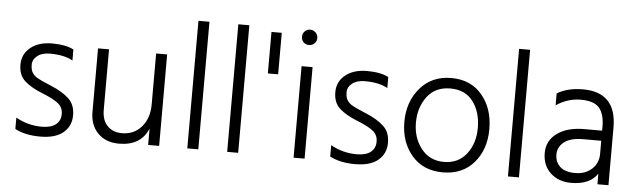

<svg xmlns="http://www.w3.org/2000/svg" viewBox="-47 -881 3512 1060"><g transform="rotate(5 1709.5 -351.5)"><path d="M60 -24V-87Q127 -49 204 -49Q255 -49 281.5 -70Q308 -91 308 -128Q308 -165 280.5 -187Q253 -209 191 -233.5Q129 -258 93 -290Q57 -322 57 -380.5Q57 -439 102 -475.5Q147 -512 222 -512Q297 -512 341 -489V-428Q294 -455 214 -455Q170 -455 144.5 -434.5Q119 -414 119 -387.5Q119 -361 126.5 -346Q134 -331 152 -318Q176 -303 236 -278.5Q296 -254 333.5 -220.5Q371 -187 371 -127Q371 -67 327.5 -30.5Q284 6 200 6Q116 6 60 -24Z M859 0H798V-91Q758 7 637 7Q563 7 519.5 -37.5Q476 -82 476 -155V-507H537V-172Q537 -114 567.5 -83Q598 -52 648 -52Q715 -52 756.5 -100Q798 -148 798 -225V-507H859Z M1076 0H1015V-707H1076Z M1297 0H1236V-707H1297Z M1479 -451H1422V-681H1479Z M1664.5 -699.5Q1677 -687 1677 -669Q1677 -651 1664.5 -639Q1652 -627 1634 -627Q1616 -627 1604 -639Q1592 -651 1592 -669Q1592 -687 1604 -699.5Q1616 -712 1634 -712Q1652 -712 1664.5 -699.5ZM1665 0H1604V-507H1665Z M1805 -24V-87Q1872 -49 1949 -49Q2000 -49 2026.5 -70Q2053 -91 2053 -128Q2053 -165 2025.5 -187Q1998 -209 1936 -233.5Q1874 -258 1838 -290Q1802 -322 1802 -380.5Q1802 -439 1847 -475.5Q1892 -512 1967 -512Q2042 -512 2086 -489V-428Q2039 -455 1959 -455Q1915 -455 1889.5 -434.5Q1864 -414 1864 -387.5Q1864 -361 1871.5 -346Q1879 -331 1897 -318Q1921 -303 1981 -278.5Q2041 -254 2078.5 -220.5Q2116 -187 2116 -127Q2116 -67 2072.5 -30.5Q2029 6 1945 6Q1861 6 1805 -24Z M2433.5 -456Q2350 -456 2305 -396Q2260 -336 2260 -252Q2260 -168 2306.5 -108.5Q2353 -49 2432.5 -49Q2512 -49 2557.5 -107.5Q2603 -166 2603 -252.5Q2603 -339 2560 -397.5Q2517 -456 2433.5 -456ZM2434 -514Q2542 -514 2604.5 -439.5Q2667 -365 2667 -251.5Q2667 -138 2603.5 -64.5Q2540 9 2431 9Q2322 9 2259 -65Q2196 -139 2196 -250.5Q2196 -362 2261 -438Q2326 -514 2434 -514Z M2853 0H2792V-707H2853Z M3142 5Q3072 5 3027.5 -36.5Q2983 -78 2983 -147Q2983 -216 3039.5 -256.5Q3096 -297 3189 -297H3288V-320Q3288 -388 3259 -422.5Q3230 -457 3156.5 -457Q3083 -457 3020 -414V-480Q3078 -515 3163 -515Q3349 -515 3349 -320V0H3288V-59Q3246 5 3142 5ZM3288 -168V-241H3189Q3118 -241 3083 -213.5Q3048 -186 3048 -144.5Q3048 -103 3075.5 -77Q3103 -51 3159.5 -51Q3216 -51 3252 -84Q3288 -117 3288 -168Z"/></g></svg>

Font: Hind Jalandhar Light
Style: Regular
Weight: 300
Designer: Namrata Goyal
Foundry: Indian Type Foundry
Version: Version 0.702;PS 1.0;hotconv 1.0.81;makeotf.lib2.5.63406